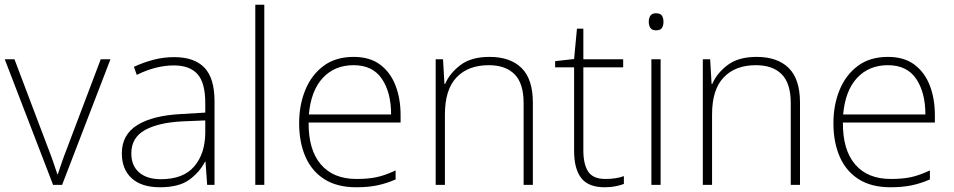

<svg xmlns="http://www.w3.org/2000/svg" viewBox="-20 -873 4023 810"><path d="M204 -93 0 -623H41L183 -248Q196 -215 205 -188.5Q214 -162 222 -138H224Q232 -162 241 -188.5Q250 -215 263 -248L405 -623H446L242 -93Z M715 -632Q800 -632 842.5 -587.5Q885 -543 885 -446V-93H854L847 -191H845Q821 -145 777.5 -114Q734 -83 655 -83Q577 -83 535.5 -121Q494 -159 494 -226Q494 -305 559.5 -345.5Q625 -386 746 -392L846 -398V-438Q846 -524 813 -560.5Q780 -597 714 -597Q637 -597 557 -557L545 -591Q583 -609 626 -620.5Q669 -632 715 -632ZM750 -361Q648 -356 591 -324Q534 -292 534 -226Q534 -174 567 -145.5Q600 -117 659 -117Q753 -117 799 -170.5Q845 -224 846 -312V-365Z M1095 -93H1057V-853H1095Z M1472 -633Q1540 -633 1583.5 -600.5Q1627 -568 1648.5 -512.5Q1670 -457 1670 -387V-356H1282Q1281 -241 1333.5 -179.5Q1386 -118 1484 -118Q1533 -118 1568.5 -125.5Q1604 -133 1649 -154V-116Q1610 -99 1571.5 -91Q1533 -83 1483 -83Q1402 -83 1348.5 -117Q1295 -151 1268.5 -212Q1242 -273 1242 -353Q1242 -430 1268 -493.5Q1294 -557 1345 -595Q1396 -633 1472 -633ZM1472 -598Q1392 -598 1342 -544.5Q1292 -491 1283 -390H1630Q1630 -483 1591 -540.5Q1552 -598 1472 -598Z M2045 -633Q2133 -633 2180.5 -586Q2228 -539 2228 -440V-93H2189V-438Q2189 -521 2151 -559.5Q2113 -598 2042 -598Q1955 -598 1906 -546.5Q1857 -495 1857 -390V-93H1818V-623H1849L1855 -519H1858Q1877 -564 1922.5 -598.5Q1968 -633 2045 -633Z M2534 -118Q2557 -118 2576.5 -121Q2596 -124 2612 -130V-97Q2596 -91 2576 -87Q2556 -83 2531 -83Q2462 -83 2432 -122Q2402 -161 2402 -236V-589H2322V-615L2402 -624L2414 -752H2441V-623H2609V-589H2441V-239Q2441 -180 2461.5 -149Q2482 -118 2534 -118Z M2747 -817Q2766 -817 2772.5 -807Q2779 -797 2779 -781Q2779 -765 2772.5 -755Q2766 -745 2747 -745Q2731 -745 2724 -755Q2717 -765 2717 -781Q2717 -797 2724 -807Q2731 -817 2747 -817ZM2767 -623V-93H2728V-623Z M3172 -633Q3260 -633 3307.5 -586Q3355 -539 3355 -440V-93H3316V-438Q3316 -521 3278 -559.5Q3240 -598 3169 -598Q3082 -598 3033 -546.5Q2984 -495 2984 -390V-93H2945V-623H2976L2982 -519H2985Q3004 -564 3049.5 -598.5Q3095 -633 3172 -633Z M3726 -633Q3794 -633 3837.5 -600.5Q3881 -568 3902.5 -512.5Q3924 -457 3924 -387V-356H3536Q3535 -241 3587.5 -179.5Q3640 -118 3738 -118Q3787 -118 3822.5 -125.5Q3858 -133 3903 -154V-116Q3864 -99 3825.5 -91Q3787 -83 3737 -83Q3656 -83 3602.5 -117Q3549 -151 3522.5 -212Q3496 -273 3496 -353Q3496 -430 3522 -493.5Q3548 -557 3599 -595Q3650 -633 3726 -633ZM3726 -598Q3646 -598 3596 -544.5Q3546 -491 3537 -390H3884Q3884 -483 3845 -540.5Q3806 -598 3726 -598Z"/></svg>

Font: Noto Sans Telugu UI ExtraLight
Style: Regular
Weight: 200
Designer: Jelle Bosma - Monotype Design Team
Foundry: Monotype Imaging Inc.
Version: Version 2.005; ttfautohint (v1.8.4.7-5d5b)